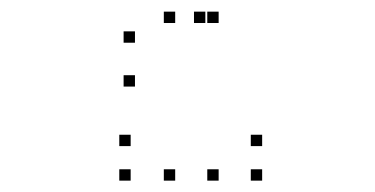

<svg xmlns="http://www.w3.org/2000/svg" viewBox="-20 -858 660 338"><path d="M217.6 -705.6V-725.6H197.6V-705.6ZM341.5 -817.5V-837.5H321.5V-817.5ZM288.4 -817.5V-837.5H268.4V-817.5ZM217.6 -782.8V-802.8H197.6V-782.8ZM364.9 -817.5V-837.5H344.9V-817.5ZM288.4 -817.5V-837.5H268.4V-817.5ZM288.4 -540V-560H268.4V-540ZM364.9 -540V-560H344.9V-540ZM441.5 -540V-560H421.5V-540ZM441.5 -600.8V-620.8H421.5V-600.8ZM210 -600.8V-620.8H190V-600.8ZM210 -540V-560H190V-540Z"/></svg>

Font: Monaspace Radon Dots Var
Style: Regular
Weight: 400
Designer: Riley Cran and the Lettermatic Team
Version: Version 1.100 (Monaspace Radon Dots)